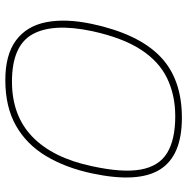

<svg xmlns="http://www.w3.org/2000/svg" viewBox="-11 -683 704 722"><g transform="rotate(90 341.0 -322.0)"><path d="M281 10Q186 10 132 -30Q78 -70 63.5 -143.5Q49 -217 70 -316Q107 -489 191.5 -571.5Q276 -654 423 -654Q566 -654 617.5 -571.5Q669 -489 632 -316Q611 -217 567 -143.5Q523 -70 452.5 -30Q382 10 281 10ZM287 -15Q415 -15 494.5 -92Q574 -169 605 -316Q630 -431 617.5 -499.5Q605 -568 555 -598.5Q505 -629 417 -629Q338 -629 274.5 -598.5Q211 -568 166.5 -499.5Q122 -431 97 -316Q66 -169 109 -92Q152 -15 287 -15Z"/></g></svg>

Font: Kanit Thin
Style: Italic
Weight: 250
Italic angle: -12°
Designer: Katatrad Team
Foundry: CadsonDemak
Version: Version 2.000; ttfautohint (v1.8.3)